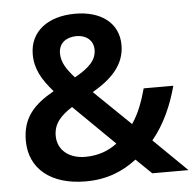

<svg xmlns="http://www.w3.org/2000/svg" viewBox="-52 -777 847 839"><g transform="rotate(-5 371.5 -357.0)"><path d="M308 -724C188 -724 108 -663 108 -563C108 -499 136 -451 185 -395C98 -346 45 -292 45 -190C45 -67 138 10 291 10C385 10 455 -20 515 -66L583 0H742L596 -143C652 -210 687 -294 708 -373H578C563 -318 544 -265 514 -222L355 -376C436 -423 498 -481 498 -570C498 -668 420 -724 308 -724ZM306 -626C345 -626 379 -603 379 -560C379 -515 348 -483 283 -447C248 -486 227 -518 227 -557C227 -605 264 -626 306 -626ZM259 -319 438 -143C403 -116 357 -97 298 -97C227 -97 177 -137 177 -200C177 -253 208 -286 259 -319Z"/></g></svg>

Font: Noto Sans Arabic UI SmBd
Style: Regular
Weight: 600
Designer: Monotype Design Team, Nadine Chahine and Nizar Qandah
Foundry: Monotype Imaging Inc.
Version: Version 2.010